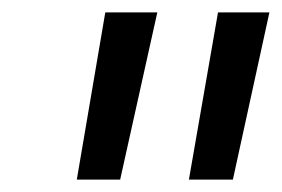

<svg xmlns="http://www.w3.org/2000/svg" viewBox="-20 -720 455 310"><path d="M104 -430H174L234 -700H150ZM285 -430H356L415 -700H332Z"/></svg>

Font: AWKNG-Font Medium
Style: Italic
Weight: 500
Italic angle: -11.3°
Designer: Awakening Church
Foundry: Awakening Church
Version: Version 1.700;PS 001.700;hotconv 1.0.88;makeotf.lib2.5.64775